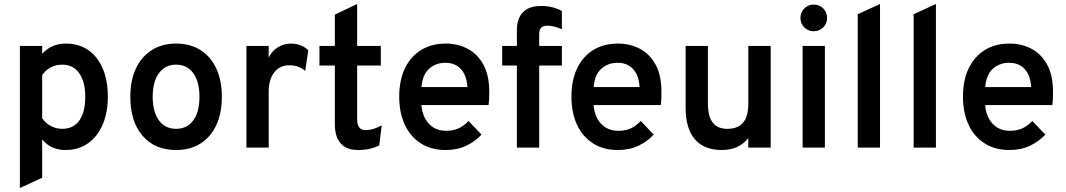

<svg xmlns="http://www.w3.org/2000/svg" viewBox="-20 -742 5359 965"><path d="M80 203V-511H192V-471.5Q238.5 -523 310.5 -523Q376 -523 423.2 -490.5Q470.5 -458 496.2 -398Q522 -338 522 -255.5Q522 -174.5 495.5 -114.5Q469 -54.5 421.5 -21.2Q374 12 310 12Q272.5 12 243.2 -1.2Q214 -14.5 192 -41.5V151.5ZM293.5 -94.5Q349 -94.5 378.8 -136.5Q408.5 -178.5 408.5 -255.5Q408.5 -331.5 378 -374.2Q347.5 -417 293.5 -417Q260.5 -417 235 -403.5Q209.5 -390 192 -364.5V-148Q209.5 -122.5 236 -108.5Q262.5 -94.5 293.5 -94.5Z M865 12Q758 12 696.5 -59.5Q635 -131 635 -255Q635 -337.5 663 -397.5Q691 -457.5 742.8 -490.2Q794.5 -523 865 -523Q936 -523 987.5 -490.5Q1039 -458 1067 -398Q1095 -338 1095 -255.5Q1095 -173 1067 -113Q1039 -53 987.5 -20.5Q936 12 865 12ZM865 -94.5Q920.5 -94.5 951.5 -137Q982.5 -179.5 982.5 -255.5Q982.5 -332 951.2 -374.5Q920 -417 865 -417Q810 -417 778.8 -374.2Q747.5 -331.5 747.5 -255Q747.5 -179.5 778.8 -137Q810 -94.5 865 -94.5Z M1218.5 0V-511H1330.5V-452Q1345.5 -485 1375.8 -504Q1406 -523 1442.5 -523Q1494 -523 1529.5 -489.5L1514 -386Q1495 -401 1476 -407.5Q1457 -414 1434 -414Q1402 -414 1379 -398Q1356 -382 1343.2 -352.5Q1330.5 -323 1330.5 -282.5V0Z M1780 12Q1722 12 1692.5 -21Q1663 -54 1663 -117.5V-412.5H1585.5V-511H1663V-668.5L1775 -722V-511H1894V-412.5H1775V-142Q1775 -114.5 1785.8 -101.2Q1796.5 -88 1819 -88Q1855.5 -88 1898.5 -112L1886 -11Q1862.5 0.5 1836.5 6.2Q1810.5 12 1780 12Z M2220 12Q2147.5 12 2095 -21.5Q2042.5 -55 2014.5 -115.2Q1986.5 -175.5 1986.5 -256Q1986.5 -339.5 2015.5 -399.2Q2044.5 -459 2097 -491Q2149.5 -523 2220 -523Q2280.5 -523 2330.2 -497Q2380 -471 2409.5 -417.2Q2439 -363.5 2439 -280.5Q2439 -267.5 2438.5 -249.8Q2438 -232 2435.5 -214H2098Q2101 -175 2116.8 -146Q2132.5 -117 2159 -100.8Q2185.5 -84.5 2221.5 -84.5Q2256.5 -84.5 2283.5 -96.2Q2310.5 -108 2335 -134L2400 -65.5Q2368.5 -31 2323.2 -9.5Q2278 12 2220 12ZM2098.5 -304.5H2329Q2327.5 -341 2314.2 -368.5Q2301 -396 2277 -411.2Q2253 -426.5 2218.5 -426.5Q2170.5 -426.5 2136.8 -396.5Q2103 -366.5 2098.5 -304.5Z M2578 0V-412.5H2504V-511H2578V-592Q2578 -650 2609 -681Q2640 -712 2698 -712Q2728.5 -712 2754.2 -706Q2780 -700 2804 -687V-595Q2783 -604 2765.2 -608.5Q2747.5 -613 2731 -613Q2710 -613 2700 -603Q2690 -593 2690 -570.5V-511H2804V-412.5H2690V0Z M3085.5 12Q3013 12 2960.5 -21.5Q2908 -55 2880 -115.2Q2852 -175.5 2852 -256Q2852 -339.5 2881 -399.2Q2910 -459 2962.5 -491Q3015 -523 3085.5 -523Q3146 -523 3195.8 -497Q3245.5 -471 3275 -417.2Q3304.5 -363.5 3304.5 -280.5Q3304.5 -267.5 3304 -249.8Q3303.5 -232 3301 -214H2963.5Q2966.5 -175 2982.2 -146Q2998 -117 3024.5 -100.8Q3051 -84.5 3087 -84.5Q3122 -84.5 3149 -96.2Q3176 -108 3200.5 -134L3265.5 -65.5Q3234 -31 3188.8 -9.5Q3143.5 12 3085.5 12ZM2964 -304.5H3194.5Q3193 -341 3179.8 -368.5Q3166.5 -396 3142.5 -411.2Q3118.5 -426.5 3084 -426.5Q3036 -426.5 3002.2 -396.5Q2968.5 -366.5 2964 -304.5Z M3607.5 12Q3519 12 3472.5 -42Q3426 -96 3426 -200V-511H3538V-222Q3538 -157 3562.2 -125.8Q3586.5 -94.5 3635.5 -94.5Q3689 -94.5 3715 -125.8Q3741 -157 3741 -220V-511H3853.5V0H3741V-48Q3717.5 -18 3684.2 -3Q3651 12 3607.5 12Z M4014 0V-511H4126V0ZM4069.5 -585Q4042 -585 4022.5 -604.5Q4003 -624 4003 -651.5Q4003 -679.5 4022.2 -699.2Q4041.5 -719 4069.5 -719Q4098.5 -719 4117.8 -699.5Q4137 -680 4137 -651.5Q4137 -623.5 4117.5 -604.2Q4098 -585 4069.5 -585Z M4291 0V-670.5L4403 -722V0Z M4572 0V-670.5L4684 -722V0Z M5053.5 12Q4981 12 4928.5 -21.5Q4876 -55 4848 -115.2Q4820 -175.5 4820 -256Q4820 -339.5 4849 -399.2Q4878 -459 4930.5 -491Q4983 -523 5053.5 -523Q5114 -523 5163.8 -497Q5213.5 -471 5243 -417.2Q5272.5 -363.5 5272.5 -280.5Q5272.5 -267.5 5272 -249.8Q5271.5 -232 5269 -214H4931.5Q4934.5 -175 4950.2 -146Q4966 -117 4992.5 -100.8Q5019 -84.5 5055 -84.5Q5090 -84.5 5117 -96.2Q5144 -108 5168.5 -134L5233.5 -65.5Q5202 -31 5156.8 -9.5Q5111.5 12 5053.5 12ZM4932 -304.5H5162.5Q5161 -341 5147.8 -368.5Q5134.5 -396 5110.5 -411.2Q5086.5 -426.5 5052 -426.5Q5004 -426.5 4970.2 -396.5Q4936.5 -366.5 4932 -304.5Z"/></svg>

Font: Overpass SemiBold
Style: Regular
Weight: 600
Designer: Delve Withrington, Dave Bailey, Thomas Jockin
Foundry: Delve Fonts LLC
Version: Version 4.000